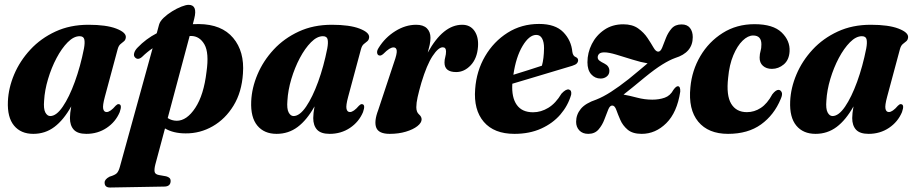

<svg xmlns="http://www.w3.org/2000/svg" viewBox="-20 -558 3877 814"><path d="M424.5 -147.5Q414.5 -110.5 417.5 -96.8Q420.5 -83 432 -83Q447.5 -83 470.5 -110Q477.5 -117 482.5 -116.5Q499.5 -116 487.5 -82.5Q470 -41 432.2 -15.8Q394.5 9.5 346 9.5Q309 9.5 292.8 -8.2Q276.5 -26 276.5 -57.5Q276.5 -77 282 -107Q249.5 -49 210.5 -19.8Q171.5 9.5 121 9.5Q68.5 9.5 39.5 -25.5Q10.5 -60.5 13.5 -128.5Q16 -185.5 40.2 -242.8Q64.5 -300 108.8 -347.8Q153 -395.5 215 -424.2Q277 -453 355 -453Q430.5 -453 472.8 -436.8Q515 -420.5 513.5 -400Q512.5 -388.5 505.5 -383Q498.5 -377.5 490.8 -371Q483 -364.5 479 -350ZM167 -131.5Q164 -96.5 172.2 -81.2Q180.5 -66 193 -66Q219 -66 246.2 -106Q273.5 -146 297.2 -211.2Q321 -276.5 336 -352.5Q340.5 -377 337.5 -390.8Q334.5 -404.5 317.5 -404.5Q292.5 -404.5 267 -378.8Q241.5 -353 219.8 -312Q198 -271 183.8 -223.2Q169.5 -175.5 167 -131.5Z M582.5 -317Q565 -301.5 552.5 -314.5Q545.5 -321.5 549 -333.5Q552.5 -345.5 563.5 -356.5Q599 -393.5 644.5 -417L654.5 -454Q658.5 -468 674 -482.8Q689.5 -497.5 709.8 -510Q730 -522.5 749.2 -530Q768.5 -537.5 779.5 -537.5Q818.5 -537.5 803.5 -479L797.5 -455.5Q810 -456 823.5 -456Q920 -455 968.5 -397.2Q1017 -339.5 1010 -246.5Q1005 -167.5 970.2 -110.5Q935.5 -53.5 882 -22.8Q828.5 8 767 7.5Q715 7.5 679.5 -13.5L638.5 139.5Q633.5 159.5 635.5 170.2Q637.5 181 653.5 184L684.5 189.5Q703.5 194.5 703.5 208.5Q703.5 233 676 233L446.5 237Q423.5 237 423.5 216Q423.5 202 444.5 191Q468 184 475.5 176Q483 168 488 150L627 -353.5Q604 -338 582.5 -317ZM729 -46Q772 -46 808 -100.8Q844 -155.5 855.5 -253.5Q867 -334 846.8 -369.5Q826.5 -405 790.5 -405.5Q787 -405.5 784 -405.5L691 -57.5Q707.5 -46.5 729 -46Z M1456 -147.5Q1446 -110.5 1449 -96.8Q1452 -83 1463.5 -83Q1479 -83 1502 -110Q1509 -117 1514 -116.5Q1531 -116 1519 -82.5Q1501.5 -41 1463.8 -15.8Q1426 9.5 1377.5 9.5Q1340.5 9.5 1324.2 -8.2Q1308 -26 1308 -57.5Q1308 -77 1313.5 -107Q1281 -49 1242 -19.8Q1203 9.5 1152.5 9.5Q1100 9.5 1071 -25.5Q1042 -60.5 1045 -128.5Q1047.5 -185.5 1071.8 -242.8Q1096 -300 1140.2 -347.8Q1184.5 -395.5 1246.5 -424.2Q1308.5 -453 1386.5 -453Q1462 -453 1504.2 -436.8Q1546.5 -420.5 1545 -400Q1544 -388.5 1537 -383Q1530 -377.5 1522.2 -371Q1514.5 -364.5 1510.5 -350ZM1198.5 -131.5Q1195.5 -96.5 1203.8 -81.2Q1212 -66 1224.5 -66Q1250.5 -66 1277.8 -106Q1305 -146 1328.8 -211.2Q1352.5 -276.5 1367.5 -352.5Q1372 -377 1369 -390.8Q1366 -404.5 1349 -404.5Q1324 -404.5 1298.5 -378.8Q1273 -353 1251.2 -312Q1229.5 -271 1215.2 -223.2Q1201 -175.5 1198.5 -131.5Z M1590 -322.5Q1581 -323 1579 -332.8Q1577 -342.5 1585.5 -355.5Q1612.5 -399 1655.8 -426Q1699 -453 1744.5 -453Q1774.5 -453 1789.8 -438Q1805 -423 1805 -398Q1805 -384 1801.8 -368.2Q1798.5 -352.5 1793.5 -335Q1858.5 -453 1939.5 -453Q1973.5 -453 1991.5 -427Q2009.5 -401 2006.5 -360Q2003 -310.5 1975.8 -281.5Q1948.5 -252.5 1914 -252.5Q1864.5 -252.5 1864.5 -292.5Q1864.5 -305 1867.8 -316.5Q1871 -328 1871 -340Q1871 -357.5 1857 -357.5Q1838.5 -357.5 1814 -320.5Q1789.5 -283.5 1766.5 -207.5Q1756 -171 1750.5 -146.2Q1745 -121.5 1745 -103.5Q1745 -83 1756.2 -73.2Q1767.5 -63.5 1767.5 -52Q1767.5 -37.5 1749.5 -23.2Q1731.5 -9 1700.8 0.2Q1670 9.5 1632 9.5Q1585.5 9.5 1575.2 -16.8Q1565 -43 1583.5 -91.5L1651 -295Q1663.5 -330 1662 -343.5Q1660.5 -357 1648.5 -357Q1640.5 -357 1630.5 -351Q1620.5 -345 1603.5 -328Q1596 -322 1590 -322.5Z M2401.5 -156.5Q2388 -110 2355.8 -72.5Q2323.5 -35 2274.2 -12.8Q2225 9.5 2161 9.5Q2074.5 9.5 2031 -41.5Q1987.5 -92.5 1994.5 -180.5Q2000 -257 2036.5 -319.5Q2073 -382 2132 -419.2Q2191 -456.5 2265.5 -456.5Q2334 -456.5 2368 -421.8Q2402 -387 2406.5 -338Q2409 -320.5 2421 -316Q2430.5 -312 2431 -303Q2431 -295.5 2425.8 -289.5Q2420.5 -283.5 2406 -279Q2389.5 -274 2360 -265.2Q2330.5 -256.5 2294.2 -245.5Q2258 -234.5 2220.8 -223.5Q2183.5 -212.5 2152 -203Q2148.5 -145 2170.8 -113.5Q2193 -82 2240 -82Q2273.5 -82 2304.8 -101Q2336 -120 2360.5 -161Q2379.5 -181.5 2392 -178.5Q2404.5 -175 2401.5 -156.5ZM2253.5 -410Q2223.5 -410 2195.5 -363.2Q2167.5 -316.5 2156.5 -241Q2187.5 -250.5 2220.5 -261Q2253.5 -271.5 2277.5 -279.5Q2286 -309.5 2286.5 -354Q2286.5 -380 2278.2 -395Q2270 -410 2253.5 -410Z M2576.5 -110.5Q2566 -111.5 2558.8 -93.8Q2551.5 -76 2542.5 -51.8Q2533.5 -27.5 2517.5 -9Q2501.5 9.5 2474 9.5Q2450 9.5 2436.2 -5Q2422.5 -19.5 2422.5 -41.5Q2422.5 -72 2442.2 -96.2Q2462 -120.5 2508.5 -136Q2537.5 -147.5 2570.2 -168.5Q2603 -189.5 2645 -222.5Q2670 -243 2690.2 -259.8Q2710.5 -276.5 2725.5 -289.5Q2697.5 -294 2661.8 -305.2Q2626 -316.5 2593.5 -326.2Q2561 -336 2542.5 -336Q2526.5 -336 2520.2 -329.8Q2514 -323.5 2514 -315Q2514 -306.5 2521.5 -300.8Q2529 -295 2542.5 -288.5Q2563.5 -278 2563.5 -257.5Q2563.5 -242.5 2552.5 -233.8Q2541.5 -225 2526.5 -225Q2502.5 -225 2486.5 -243Q2470.5 -261 2470.5 -294Q2470.5 -334.5 2489 -371.2Q2507.5 -408 2541.8 -431.5Q2576 -455 2622.5 -455Q2661 -455 2685.5 -437.5Q2710 -420 2725.2 -397Q2740.5 -374 2750.5 -356.5Q2760.5 -339 2770.5 -339Q2780.5 -339 2787.5 -356.5Q2794.5 -374 2803.2 -396.8Q2812 -419.5 2827.2 -437Q2842.5 -454.5 2869.5 -454.5Q2893.5 -454.5 2905.2 -439.5Q2917 -424.5 2917 -400.5Q2917 -335 2842 -312Q2818.5 -303.5 2787.8 -284.5Q2757 -265.5 2713.5 -230Q2685.5 -206.5 2663 -188.5Q2640.5 -170.5 2623.5 -157Q2649 -152.5 2681 -144Q2713 -135.5 2745.5 -135.5Q2774.5 -135.5 2798 -143.8Q2821.5 -152 2835 -177Q2846 -192.5 2854 -192.5Q2865 -192 2864 -169.5Q2850.5 -81 2804.8 -35.8Q2759 9.5 2700.5 9.5Q2662 9.5 2641 -8.2Q2620 -26 2609.8 -49.8Q2599.5 -73.5 2593 -91.8Q2586.5 -110 2576.5 -110.5Z M3173 -407.5Q3151 -407.5 3128.5 -385.8Q3106 -364 3089 -323.8Q3072 -283.5 3067 -228Q3058.5 -153.5 3080 -118Q3101.5 -82.5 3146.5 -82.5Q3178 -82.5 3205.5 -100.5Q3233 -118.5 3254.5 -158.5Q3269.5 -177.5 3281 -177Q3289.5 -176.5 3294 -167Q3298.5 -157.5 3290 -138.5Q3262 -70.5 3206.5 -30.5Q3151 9.5 3066.5 9.5Q2983 9.5 2940.2 -42.2Q2897.5 -94 2907 -188Q2913.5 -259.5 2949.2 -320.2Q2985 -381 3044 -418.2Q3103 -455.5 3179 -455.5Q3257.5 -455.5 3293.8 -420.5Q3330 -385.5 3327.5 -340.5Q3325.5 -304 3303 -285Q3280.5 -266 3252.5 -266Q3229 -266 3214.5 -279Q3200 -292 3200.5 -314.5Q3201 -331 3204.5 -341.8Q3208 -352.5 3208 -370Q3208 -407.5 3173 -407.5Z M3741 -147.5Q3731 -110.5 3734 -96.8Q3737 -83 3748.5 -83Q3764 -83 3787 -110Q3794 -117 3799 -116.5Q3816 -116 3804 -82.5Q3786.5 -41 3748.8 -15.8Q3711 9.5 3662.5 9.5Q3625.5 9.5 3609.2 -8.2Q3593 -26 3593 -57.5Q3593 -77 3598.5 -107Q3566 -49 3527 -19.8Q3488 9.5 3437.5 9.5Q3385 9.5 3356 -25.5Q3327 -60.5 3330 -128.5Q3332.5 -185.5 3356.8 -242.8Q3381 -300 3425.2 -347.8Q3469.5 -395.5 3531.5 -424.2Q3593.5 -453 3671.5 -453Q3747 -453 3789.2 -436.8Q3831.5 -420.5 3830 -400Q3829 -388.5 3822 -383Q3815 -377.5 3807.2 -371Q3799.5 -364.5 3795.5 -350ZM3483.5 -131.5Q3480.5 -96.5 3488.8 -81.2Q3497 -66 3509.5 -66Q3535.5 -66 3562.8 -106Q3590 -146 3613.8 -211.2Q3637.5 -276.5 3652.5 -352.5Q3657 -377 3654 -390.8Q3651 -404.5 3634 -404.5Q3609 -404.5 3583.5 -378.8Q3558 -353 3536.2 -312Q3514.5 -271 3500.2 -223.2Q3486 -175.5 3483.5 -131.5Z"/></svg>

Font: Fraunces 144pt Soft
Style: Bold Italic
Weight: 700
Italic angle: -16°
Version: Version 1.000;[b76b70a41]